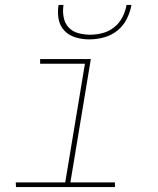

<svg xmlns="http://www.w3.org/2000/svg" viewBox="-20 -760 640 780"><path d="M447 0H45L44 -19H245L325 -501H143V-520H349L266 -19H447ZM343 -600Q314 -600 287 -608Q260 -616 241.5 -635.5Q223 -655 218 -683Q213 -711 218 -740H238Q234 -715 238.5 -690.5Q243 -666 258.5 -649Q274 -632 297.5 -625.5Q321 -619 346 -619Q371 -619 396.5 -625.5Q422 -632 443.5 -649Q465 -666 477.5 -690.5Q490 -715 494 -740H514Q509 -711 495 -683Q481 -655 456.5 -635.5Q432 -616 402 -608Q372 -600 343 -600Z"/></svg>

Font: Iosevka Thin Extended Oblique
Style: Regular
Weight: 100
Width: 7
Italic angle: -9°
Monospace: yes
Designer: Belleve Invis
Foundry: Belleve Invis
Version: Version 32.5.0; ttfautohint (v1.8.4)